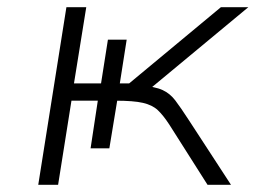

<svg xmlns="http://www.w3.org/2000/svg" viewBox="-20 -512 720 532"><path d="M86 0 164 -492H219L185 -281H260L279 -402H331L312 -281H338L592 -492H668L386 -258L366 -276Q410 -272 430.5 -262.5Q451 -253 465.5 -234Q480 -215 504 -178L620 0H555L449 -167Q432 -193 417 -207Q402 -221 376 -227Q350 -233 300 -233H285L310 -265L283 -101H231L251 -233H178L141 0Z"/></svg>

Font: Nunito Sans 7pt Expanded ExtraLight
Style: Italic
Weight: 250
Width: 7
Italic angle: -9°
Designer: Vernon Adams
Foundry: Vernon Adams
Version: Version 3.101;gftools[0.9.27]